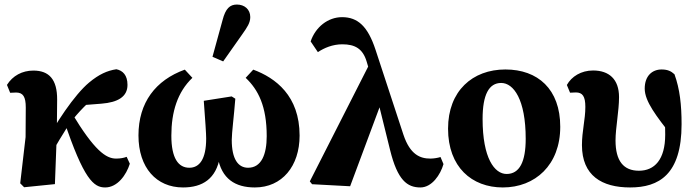

<svg xmlns="http://www.w3.org/2000/svg" viewBox="-20 -801 3027 836"><path d="M85 14.3 219.1 0.7C221.7 -58.3 224.4 -147 227.4 -218L228.8 -367.2C229.3 -455.7 193.3 -493.7 125.3 -493.7C76.7 -493.7 35.1 -471.2 10.3 -431.3L24.2 -397C31.1 -397.5 43 -398.1 50.2 -398.1C80.6 -398.1 92.2 -379.4 92.2 -333L91.4 -204L68 -2.9L85 14.3ZM196.1 -116.4C224.9 -171.9 253.2 -216 282.6 -263.2C322.2 -313.6 364.9 -358.5 415.4 -396.2L319.3 -341.5L421.7 -349.6C493.1 -355.2 535.1 -379.7 535.1 -431.3C535.1 -473.9 514.5 -493.8 486.7 -499.5C446.9 -493.4 411 -477.5 367.7 -441.4C305.3 -389.5 218.8 -261.4 165.6 -155.3L196.1 -116.4ZM437.8 15.2C491.4 15.2 530 -39 545.3 -88.1L531.5 -118.2C519.4 -113.5 504.7 -110.5 485.1 -110.5C441.5 -110.5 390.8 -145.4 291.7 -310.2L257.7 -279.2C344.8 -18.8 388.3 15.2 437.8 15.2Z M776.9 15.2C862 15.2 921.3 -22.6 937.6 -118.2H927.8C944.4 -22 1004.5 15.2 1089.7 15.2C1208.2 15.2 1284.5 -77.6 1284.5 -210.7C1284.5 -384 1179.8 -461.9 1082.7 -497.8L1049.7 -462.1C1104.7 -410.1 1141.3 -338.1 1141.3 -208.2C1141.3 -129.1 1118.4 -70.6 1060.3 -70.6C1016.8 -70.6 989.1 -108.3 989.1 -191.8C989.1 -222.3 998.9 -297 1004.6 -371.2L988.7 -381.2L867.3 -362.1C874 -272.4 877.7 -219.2 877.7 -198C877.7 -107 848 -70.6 804.4 -70.6C756.5 -70.6 726.1 -111.8 726.1 -210.4C726.1 -313.5 752.6 -400 817.7 -462.1L784.7 -497.8C657.3 -451.8 582.9 -354.4 582.9 -211.4C582.9 -70.4 661.2 15.2 776.9 15.2ZM905.2 -553.8 951.7 -533.6 1034.3 -650.9C1056.7 -682.8 1069.7 -701.5 1069.7 -726.8C1069.7 -760.4 1044.3 -781.2 1011.6 -781.2C980.9 -781.2 962.1 -763.9 949.2 -714L905.2 -553.8Z M1338.9 1.1 1504.5 10 1644.7 -366.3 1595.2 -534.9 1329 -11.2 1338.9 1.1ZM1810.5 15.2C1860.7 15.2 1897.9 -40.4 1911 -86.5L1898.1 -117.3C1886.4 -113.5 1868.7 -110.5 1853.7 -110.5C1810 -110.5 1765.7 -127 1736.5 -214.8L1615 -584.7C1581.7 -685.8 1538.3 -726.3 1469.4 -726.3C1408.2 -726.3 1353.7 -683.4 1332.6 -620.6L1364.1 -574C1391.4 -592.3 1428.4 -608.1 1470.5 -608.1C1525.8 -608.1 1559.7 -588.9 1576.4 -533.1L1617.6 -394.2L1678.7 -147C1710.9 -16.7 1752.7 15.2 1810.5 15.2Z M2169.3 15.2C2310 15.2 2419.4 -82.3 2419.4 -249.1C2419.4 -413.2 2321.5 -498.5 2180.5 -498.5C2037.4 -498.5 1930.9 -405 1930.9 -240.7C1930.9 -73.9 2034.1 15.2 2169.3 15.2ZM2185.9 -43.5C2133.2 -43.5 2081.3 -112.1 2081.3 -283.2C2081.3 -388.6 2108.8 -439.8 2162.2 -439.8C2216 -439.8 2269 -368.3 2269 -196.5C2269 -96.8 2242.2 -43.5 2185.9 -43.5Z M2723.7 15.2C2848.5 15.2 2947.7 -40.2 2947.7 -260.2C2947.7 -344.2 2940.1 -413.4 2916.8 -477.6C2902 -491.4 2886.4 -498.5 2860.6 -498.5C2820.1 -498.5 2787.2 -470.9 2787.2 -415.2C2787.2 -358.8 2839.6 -293.7 2903.1 -211.5V-310.4L2870.2 -316.2C2874.7 -281.8 2876.4 -253.3 2876.4 -214.5C2876.4 -105.8 2829.8 -57.6 2762 -57.6C2695.2 -57.6 2660.1 -99.8 2660.1 -189.6C2660.1 -243.8 2675.4 -317.9 2675.4 -378C2675.4 -456.2 2631.8 -494.1 2562.3 -494.1C2510.6 -494.1 2468.6 -468 2448.2 -431L2462.1 -397.4C2469 -398 2480.6 -398.5 2487.5 -398.5C2516.3 -398.5 2528.7 -381.7 2528.7 -335.6C2528.7 -280.2 2513.9 -230.3 2513.9 -169.2C2513.9 -36.2 2600.6 15.2 2723.7 15.2Z"/></svg>

Font: Source Serif Variable
Style: Regular
Weight: 389
Designer: Frank Grießhammer
Foundry: Adobe Systems Incorporated
Version: Version 3.001;hotconv 1.0.111;makeotfexe 2.5.65597